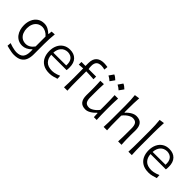

<svg xmlns="http://www.w3.org/2000/svg" viewBox="143 -1920 3277 3277"><g transform="rotate(45 1782.0 -281.5)"><path d="M291.9 213.8Q263.3 213.8 228.7 207.9Q194.2 201.9 161.9 193.8Q129.7 185.7 107.4 180L112.8 111Q148.6 124.5 183.3 133.8Q218.1 143 245.6 147.6Q273.1 152.2 286.7 152.2Q380.4 152.2 418.1 107.3Q455.8 62.4 455.8 -27V-75.5H447.8Q411.2 -36.1 368.3 -16Q325.4 4.1 282.8 4.1Q226.5 4.1 184 -17.7Q141.6 -39.6 113.1 -77.4Q84.7 -115.3 70.6 -164.1Q56.5 -212.8 56.5 -266.6Q56.5 -342.5 83.3 -403Q110.1 -463.5 161 -498.8Q211.8 -534.1 283.9 -534.1Q337 -534.1 379.9 -510.5Q422.7 -486.8 453.2 -456.4H461.7L468.3 -522.6L540.9 -527.3Q534.2 -466.1 531.1 -404.3Q528 -342.4 528 -283.8V-31.6Q528 42.2 505.7 97.5Q483.4 152.8 431.8 183.3Q380.2 213.8 291.9 213.8ZM302 -60.1Q391.6 -61.3 454.9 -150.1V-389.3Q422.8 -427.9 382.2 -448.1Q341.6 -468.3 303.7 -468.8Q245.4 -467.3 206.6 -439.5Q167.8 -411.7 148.6 -366Q129.4 -320.3 129.4 -264.8Q129.4 -211.6 147.7 -165.3Q166 -119 204.2 -90.2Q242.3 -61.5 302 -60.1Z M941.7 11Q991.8 11 1035.1 -1.6Q1078.4 -14.2 1109.1 -23.9L1105.1 -92.8Q1077.7 -80.5 1049.7 -71.4Q1021.6 -62.4 995.7 -57.6Q969.8 -52.8 948.1 -52.8Q847.8 -52.8 798.1 -102.8Q748.4 -152.7 744 -238.6H1114.5Q1117 -254.5 1117.8 -271.2Q1118.7 -287.8 1118.7 -307.9Q1118.7 -414.8 1063.2 -471.8Q1007.7 -528.8 911.2 -528.8Q838 -528.8 784.8 -494.4Q731.5 -460.1 702.9 -399.8Q674.2 -339.5 674.2 -261.7Q674.2 -182.6 703 -121Q731.8 -59.4 791.2 -24.2Q850.7 11 941.7 11ZM1053.8 -290.6 743.8 -289.3Q747.9 -370.2 791.9 -420.4Q835.9 -470.6 912.3 -472.7Q985.5 -470.3 1022.3 -424.2Q1059 -378.2 1053.8 -290.6Z M1290.2 0H1372.2Q1368.6 -57.6 1367.4 -111.1Q1366.3 -164.6 1366.3 -228.7V-461.3Q1411.5 -460.6 1456.8 -458.5Q1502.1 -456.4 1549 -452.6V-516.8H1367.5Q1364.4 -526.1 1362.8 -547.8Q1361.1 -569.5 1361.1 -588.2Q1361.1 -651.4 1390.8 -682.3Q1420.6 -713.2 1485.7 -713.2Q1502.9 -713.2 1524.9 -709.5Q1547 -705.8 1563.3 -700.7L1569.9 -768.7Q1559.8 -770.2 1544 -772.2Q1528.3 -774.2 1511.5 -775.7Q1494.7 -777.2 1480.3 -777.2Q1442.3 -777.2 1408.5 -767.8Q1374.7 -758.3 1348.3 -736.5Q1321.9 -714.6 1307 -678.3Q1292.2 -641.9 1292.2 -588Q1292.2 -569.6 1292.2 -552.1Q1292.2 -534.6 1292.3 -516.8H1195V-452.6L1293.6 -459.6Q1294.1 -408.9 1294.7 -364.9Q1295.2 -320.9 1295.2 -280.3V-228.7Q1295.2 -164.6 1294.3 -111.1Q1293.3 -57.6 1290.2 0Z M1815.7 11Q1849.8 11 1884.4 -5.8Q1919 -22.7 1948.9 -47Q1978.8 -71.3 1998 -94.2H2007L2011.2 0H2079.2Q2075.5 -57.6 2074.2 -111.1Q2072.8 -164.6 2072.8 -228.7V-282.8Q2072.8 -327.4 2073.5 -366Q2074.2 -404.5 2075.6 -441.5Q2077 -478.4 2079.4 -516.8H1996Q1999 -459.2 2000.6 -405.5Q2002.2 -351.7 2002.2 -289.7V-167.3Q1980.4 -136.2 1950.5 -110.9Q1920.6 -85.7 1890.5 -70.8Q1860.4 -56 1837.4 -56Q1775.2 -56 1751.6 -91.1Q1728.1 -126.3 1728.1 -195V-289.7Q1728.1 -351.7 1729.2 -406.9Q1730.4 -462.1 1733.8 -519.7L1650.4 -516.8Q1652.8 -478.4 1654.2 -441.5Q1655.6 -404.5 1656.3 -366Q1657 -327.4 1657 -282.8Q1657 -258.8 1656.4 -233.4Q1655.8 -208 1655.8 -174.2Q1655.8 -84 1693.7 -36.5Q1731.6 11 1815.7 11ZM1961.7 -762.2Q1947.1 -740.7 1933.2 -720.5Q1919.2 -700.3 1904.3 -679.6Q1926 -668 1946.8 -653.5Q1967.6 -639 1985.8 -622.1Q2001.2 -642.9 2015.7 -663.2Q2030.2 -683.6 2044.3 -703.6Q2021.4 -726.2 2001 -740.5Q1980.6 -754.8 1961.7 -762.2ZM1742.1 -762.2Q1727.5 -740.7 1713.5 -720.5Q1699.5 -700.3 1684.6 -679.6Q1706.4 -668 1727.1 -653.5Q1747.9 -639 1766.1 -622.1Q1781.5 -642.9 1796 -663.2Q1810.5 -683.6 1824.7 -703.6Q1801.8 -726.2 1781.4 -740.5Q1760.9 -754.8 1742.1 -762.2Z M2246.7 0H2329.3Q2325.6 -57.6 2324.2 -110.7Q2322.9 -163.8 2322.9 -225.9V-349.3Q2345.1 -381 2375.1 -406Q2405 -431 2436 -445.9Q2467 -460.7 2491.8 -460.7Q2554 -460.7 2577.7 -425.8Q2601.5 -390.9 2601.5 -322.1V-225.9Q2601.5 -163.8 2600.5 -110.7Q2599.6 -57.6 2596.7 0H2678.6Q2674.2 -57.6 2673.1 -111.1Q2672 -164.6 2672 -228.7Q2672 -251.5 2673 -280.8Q2674 -310.1 2674 -343.5Q2674 -433.7 2636 -481.2Q2598.1 -528.8 2513.4 -528.8Q2478.3 -528.8 2443.4 -512.6Q2408.6 -496.4 2379.4 -472.7Q2350.2 -449 2331.4 -427.1H2322.9V-515.4Q2322.9 -583.6 2324.8 -647.3Q2326.8 -710.9 2331.1 -774.5L2240 -761.1Q2246.6 -703.3 2249.4 -642.3Q2252.3 -581.3 2252.3 -515.4V-228.7Q2252.3 -164.6 2251.1 -111.1Q2249.9 -57.6 2246.7 0Z M2844.8 0H2927.5Q2923.8 -57.6 2922.4 -111.1Q2921 -164.6 2921 -228.7V-515.4Q2921 -583.6 2922.9 -647.3Q2924.8 -710.9 2928.6 -774.5L2838.1 -761.1Q2844.7 -703.3 2847.6 -642.3Q2850.4 -581.3 2850.4 -515.4V-228.7Q2850.4 -164.6 2849.2 -111.1Q2848 -57.6 2844.8 0Z M3338.2 11Q3388.3 11 3431.6 -1.6Q3474.9 -14.2 3505.6 -23.9L3501.6 -92.8Q3474.2 -80.5 3446.1 -71.4Q3418.1 -62.4 3392.2 -57.6Q3366.3 -52.8 3344.6 -52.8Q3244.3 -52.8 3194.6 -102.8Q3144.9 -152.7 3140.5 -238.6H3511Q3513.5 -254.5 3514.3 -271.2Q3515.2 -287.8 3515.2 -307.9Q3515.2 -414.8 3459.7 -471.8Q3404.2 -528.8 3307.6 -528.8Q3234.5 -528.8 3181.2 -494.4Q3128 -460.1 3099.3 -399.8Q3070.7 -339.5 3070.7 -261.7Q3070.7 -182.6 3099.5 -121Q3128.3 -59.4 3187.7 -24.2Q3247.2 11 3338.2 11ZM3450.3 -290.6 3140.3 -289.3Q3144.4 -370.2 3188.3 -420.4Q3232.3 -470.6 3308.8 -472.7Q3382 -470.3 3418.7 -424.2Q3455.5 -378.2 3450.3 -290.6Z"/></g></svg>

Font: Pinar-VF
Style: Regular
Weight: 300
Designer: Amin Abedi
Version: Version 3.0